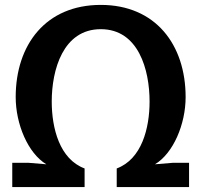

<svg xmlns="http://www.w3.org/2000/svg" viewBox="-20 -763 821 783"><path d="M456 -76V0H751V-99H684L612 -93C687 -138 737 -257 737 -367C737 -581 614 -743 391 -743C167 -743 44 -581 44 -367C44 -257 94 -138 169 -93L97 -99H30V0H325V-76C223 -114 191 -240 191 -349C191 -478 237 -644 391 -644C545 -644 590 -478 590 -349C590 -240 558 -114 456 -76Z"/></svg>

Font: Rosario
Style: Bold
Weight: 700
Designer: Hector Gatti
Foundry: Omnibus Type
Version: Version 1.100